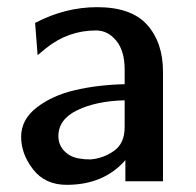

<svg xmlns="http://www.w3.org/2000/svg" viewBox="-20 -506 548 536"><path d="M328 -271V-312Q328 -364 304.5 -392.5Q281 -421 248 -421Q170 -421 108 -371L85 -352L78 -442Q162 -486 251 -486Q347 -486 391 -436.5Q435 -387 435 -306V0H330V-59Q270 10 166 10Q106 10 72.5 -33Q39 -76 39 -124Q39 -172 82 -205.5Q125 -239 188 -254Q251 -269 328 -271ZM143 -126Q143 -101 160.5 -83.5Q178 -66 205 -63Q214 -61 233 -61Q269 -64 298.5 -85Q328 -106 328 -151V-226Q249 -224 196 -198.5Q143 -173 143 -126Z"/></svg>

Font: Coval
Style: Medium
Weight: 500
Foundry: Context Ltd
Version: Version 001.000